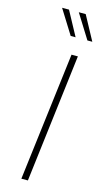

<svg xmlns="http://www.w3.org/2000/svg" viewBox="-141 -977 550 1021"><g transform="rotate(15 134.0 -467.0)"><path d="M179 -706H214L128 0H92ZM104 -934 176 -801H149L66 -934ZM196 -934 268 -801H241L158 -934Z"/></g></svg>

Font: Josefin Sans ExtraLight
Style: Italic
Weight: 250
Italic angle: -7°
Designer: Santiago Orozco
Foundry: Typemade
Version: Version 2.000